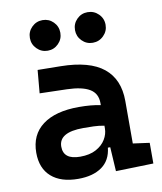

<svg xmlns="http://www.w3.org/2000/svg" viewBox="-84 -815 755 894"><g transform="rotate(-10 293.0 -368.5)"><path d="M392.6 4.9 385.7 -109.4H374.5Q368.2 -49.8 325.9 -20Q283.7 9.8 214.4 9.8Q132.3 9.8 87.2 -30Q42 -69.8 42 -143.6Q42 -228.5 102.5 -273.9Q163.1 -319.3 273.9 -319.3Q333 -319.3 376.5 -310.1V-320.3Q376.5 -365.7 340.8 -387Q305.2 -408.2 234.4 -410.2L105.5 -413.6L115.2 -522.5L224.6 -521Q360.4 -519 426.3 -465.6Q492.2 -412.1 492.2 -309.6V-108.4L570.3 -97.7V0ZM376.5 -212.9Q350.1 -217.8 326.4 -218.5Q302.7 -219.2 276.9 -219.2Q161.6 -219.2 161.6 -151.4Q161.6 -90.3 240.7 -90.3Q286.1 -90.3 316.2 -106.7Q346.2 -123 361.3 -148.2Q376.5 -173.3 376.5 -200.2ZM390.6 -602.5Q360.8 -602.5 339.8 -623.8Q318.8 -645 318.8 -674.8Q318.8 -705.1 339.8 -726.1Q360.8 -747.1 390.6 -747.1Q420.9 -747.1 442.1 -726.1Q463.4 -705.1 463.4 -674.8Q463.4 -645 442.1 -623.8Q420.9 -602.5 390.6 -602.5ZM177.7 -602.5Q147.9 -602.5 126.7 -623.8Q105.5 -645 105.5 -674.8Q105.5 -705.1 126.7 -726.1Q147.9 -747.1 177.7 -747.1Q207.5 -747.1 228.5 -726.1Q249.5 -705.1 249.5 -674.8Q249.5 -645 228.5 -623.8Q207.5 -602.5 177.7 -602.5Z"/></g></svg>

Font: Cascadia Mono NF SemiBold
Style: Regular
Weight: 600
Monospace: yes
Designer: Aaron Bell
Foundry: Saja Typeworks
Version: Version 2404.023; ttfautohint (v1.8.4)